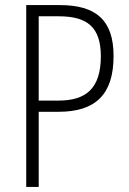

<svg xmlns="http://www.w3.org/2000/svg" viewBox="-20 -734 505 754"><path d="M215 -714H83V0H132V-295H210C355 -295 426 -363 426 -514C426 -656 356 -714 215 -714ZM211 -670C323 -670 376 -627 376 -513C376 -386 317 -339 210 -339H132V-670Z"/></svg>

Font: Noto Sans Armenian Condensed ExtraLight
Style: Regular
Weight: 200
Width: 3
Designer: Monotype Design Team
Foundry: Monotype Imaging Inc.
Version: Version 2.008